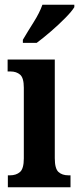

<svg xmlns="http://www.w3.org/2000/svg" viewBox="-20 -786 332 806"><path d="M13 0V-50H22Q48 -50 64 -64Q80 -78 80 -121V-418Q80 -459 64.5 -472.5Q49 -486 24 -486H12V-536H210V-122Q210 -78 225.5 -64Q241 -50 267 -50H276V0ZM76 -619Q96 -653 121 -692.5Q146 -732 158 -766H292V-756Q282 -739 254.5 -711Q227 -683 194 -654.5Q161 -626 134 -606H76Z"/></svg>

Font: Noto Serif Ethiopic ExtraCondensed
Style: Bold
Weight: 700
Width: 2
Designer: Monotype Design Team
Foundry: Monotype Imaging Inc.
Version: Version 2.102; ttfautohint (v1.8.4.7-5d5b)